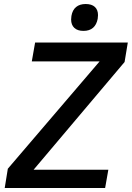

<svg xmlns="http://www.w3.org/2000/svg" viewBox="-20 -937 657 957"><path d="M19 -96 476.5 -631H138.5L155 -725H617L601 -628L147.5 -91H520L504 0H3.5ZM334.5 -840Q334.5 -848.5 336 -857.5Q341 -887 359.2 -902Q377.5 -917 407 -917Q437 -917 452.8 -902.5Q468.5 -888 468.5 -861.5Q468.5 -853.5 467 -843.5Q461.5 -814 443.8 -798.5Q426 -783 396 -783Q366.5 -783 350.5 -798Q334.5 -813 334.5 -840Z"/></svg>

Font: JuliaMono MediumItalic
Style: Regular
Weight: 500
Italic angle: -9°
Monospace: yes
Designer: cormullion
Foundry: corm
Version: Version 0.049; ttfautohint (v1.8.4)